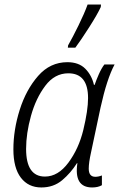

<svg xmlns="http://www.w3.org/2000/svg" viewBox="-20 -816 525 846"><path d="M312 -606Q336 -638 373 -696Q410 -754 424 -785L425 -796H366Q352 -757 326 -704Q300 -651 280 -616L279 -606ZM319 -97H321Q305 10 386 10Q412 10 429 0V-43Q414 -37 400 -37Q371 -37 371 -73Q371 -99 381 -144L423 -342Q451 -469 485 -532H440Q427 -515 415.5 -489Q404 -463 397 -442H394Q384 -485 355.5 -513.5Q327 -542 277 -542Q201 -542 148 -481.5Q95 -421 67 -332.5Q39 -244 39 -158Q39 -76 72 -33Q105 10 162 10Q216 10 254 -22Q292 -54 319 -97ZM95 -160Q95 -228 116.5 -305.5Q138 -383 179.5 -438Q221 -493 281 -493Q368 -493 368 -384Q368 -330 347 -243Q327 -161 281.5 -99.5Q236 -38 178 -38Q95 -38 95 -160Z"/></svg>

Font: Noto Sans UI SemiCondensed Light
Style: Italic
Weight: 300
Width: 4
Designer: Monotype Design Team
Foundry: Monotype Imaging Inc.
Version: 1.001